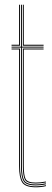

<svg xmlns="http://www.w3.org/2000/svg" viewBox="-20 -790 220 815"><path d="M132 -3Q90.5 -3 79.8 -21.6Q69 -40.2 69 -85V-588H29V-592H69V-770H73V-592H165V-588H73V-85Q73 -41.5 83 -24.2Q93 -7 132 -7Q142 -7 153.5 -8.2Q165 -9.5 175 -11.8V-7.8Q164.8 -5.2 153.2 -4.1Q141.8 -3 132 -3ZM132 5Q87 5 74 -16Q61 -37 61 -85V-580H29V-584H65V-85Q65 -39 76.9 -19Q88.8 1 132 1Q142.5 1 154.1 -0.2Q165.8 -1.5 175 -4V0Q157 5 132 5ZM132 -11Q94 -11 85.5 -27.8Q77 -44.5 77 -85.2V-584H165V-580H81V-85.2Q81 -45.8 88.8 -30.4Q96.5 -15 132 -15Q141.2 -15 152.4 -16.1Q163.5 -17.2 175 -19.5V-15.5Q165 -13.5 153.5 -12.2Q142 -11 132 -11ZM29 -596V-600H61V-770H65V-596ZM77 -596V-770H81V-600H165V-596Z"/></svg>

Font: Big Shoulders Inline Display Thin Thin
Style: Regular
Weight: 250
Version: Version 2.002